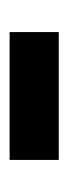

<svg xmlns="http://www.w3.org/2000/svg" viewBox="112 -492 145 410"><g transform="rotate(-90 185.0 -286.5)"><path d="M49 -339H322V-234H49Z"/></g></svg>

Font: `nÑOS-|
Style: Bold
Weight: 700
Designer: Ryoko NISHIZUKA ¬âXZm¬º[P (kana & ideographs); Paul D. Hunt (Latin, Greek & Cyrillic); Wenlong ZHANG _ e¬á¬ü¬ô (bopomof
Foundry: Adobe Systems Incorporated
Version: Version 1.00 June 24, 2014, initial release